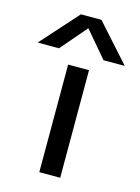

<svg xmlns="http://www.w3.org/2000/svg" viewBox="-219 -797 630 862"><g transform="rotate(15 95.5 -366.5)"><path d="M47.9 -732.9H143.1L297.9 -560.1H199.2L96.2 -681.2L-7.8 -560.1H-106.9ZM50.8 -500H147.9V0H50.8Z"/></g></svg>

Font: Overused Grotesk Medium
Style: Regular
Weight: 500
Version: Version 0.002